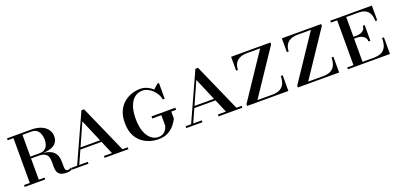

<svg xmlns="http://www.w3.org/2000/svg" viewBox="2 -1202 3929 1895"><g transform="rotate(-20 1967.0 -255.0)"><path d="M172.5 -250.5V-262H292.5Q328 -262 348.8 -276.8Q369.5 -291.5 378.8 -316.2Q388 -341 388 -370.5Q388 -400 378.8 -427.5Q369.5 -455 348.8 -472.8Q328 -490.5 292.5 -490.5H42.5V-510H292.5Q355.5 -510 399 -491.8Q442.5 -473.5 465 -442Q487.5 -410.5 487.5 -370.5Q487.5 -310.5 441 -280.5Q394.5 -250.5 292.5 -250.5ZM42.5 0V-19.5H258V0ZM103 0V-510H197.5V0ZM482.5 10Q437.5 10 415.5 -3.8Q393.5 -17.5 386.2 -40Q379 -62.5 379.2 -89.5Q379.5 -116.5 379.5 -143.2Q379.5 -170 372 -192.5Q364.5 -215 341.8 -228.8Q319 -242.5 272.5 -242.5H172.5V-253H292.5Q352 -253 387.8 -240Q423.5 -227 441.5 -205.5Q459.5 -184 465.8 -158Q472 -132 472.2 -106.2Q472.5 -80.5 472.2 -59Q472 -37.5 477.5 -24.5Q483 -11.5 500.5 -11.5Q510.5 -11.5 518.8 -14.8Q527 -18 536 -23.5L542.5 -5Q530.5 1.5 518.2 5.8Q506 10 482.5 10Z M591.5 0 827.5 -519.5H855L1085 0H974.5L798.5 -413L614 0ZM542.5 0V-19.5H712.5V0ZM680 -158.5V-178H990V-158.5ZM882 0V-19.5H1132V0Z M1447 10Q1403 10 1357.2 -3.8Q1311.5 -17.5 1272.8 -48.5Q1234 -79.5 1210.5 -130.2Q1187 -181 1187 -255Q1187 -329 1211 -379.8Q1235 -430.5 1273.8 -461.5Q1312.5 -492.5 1356.8 -506.2Q1401 -520 1441.5 -520Q1482 -520 1517 -503.2Q1552 -486.5 1578.8 -459.8Q1605.5 -433 1621.2 -402.8Q1637 -372.5 1638.5 -345H1618.5Q1615 -372 1600.2 -398.8Q1585.5 -425.5 1563.2 -447.5Q1541 -469.5 1513.5 -482.8Q1486 -496 1456.5 -496Q1409.5 -496 1374.8 -468.2Q1340 -440.5 1320.8 -387Q1301.5 -333.5 1301.5 -255Q1301.5 -177 1321.8 -122.5Q1342 -68 1376.2 -39.5Q1410.5 -11 1452 -11Q1478 -11 1495.5 -19.2Q1513 -27.5 1524.2 -40.2Q1535.5 -53 1542 -66.5Q1548.5 -80 1552 -90V-212.5H1656.5V-130Q1641.5 -98.5 1614.8 -66.2Q1588 -34 1547 -12Q1506 10 1447 10ZM1456.5 -204V-226H1707V-204ZM1638.5 -345Q1628.5 -368 1617.2 -385.2Q1606 -402.5 1593 -419.2Q1580 -436 1564 -457.5L1621 -510H1638.5Z M1788.5 0 2024.5 -519.5H2052L2282 0H2171.5L1995.5 -413L1811 0ZM1739.5 0V-19.5H1909.5V0ZM1877 -158.5V-178H2187V-158.5ZM2079 0V-19.5H2329V0Z M2379 0V-19.5L2694 -490.5H2558Q2507.5 -490.5 2476 -474.2Q2444.5 -458 2430 -429.5Q2415.5 -401 2415.5 -365H2396V-510H2809V-490.5L2494 -19.5H2650.5Q2701.5 -19.5 2732.5 -36.8Q2763.5 -54 2777.8 -86.5Q2792 -119 2792 -165H2812V0Z M2912 0V-19.5L3227 -490.5H3091Q3040.5 -490.5 3009 -474.2Q2977.5 -458 2963 -429.5Q2948.5 -401 2948.5 -365H2929V-510H3342V-490.5L3027 -19.5H3183.5Q3234.5 -19.5 3265.5 -36.8Q3296.5 -54 3310.8 -86.5Q3325 -119 3325 -165H3345V0Z M3722 -188.5Q3722 -214.5 3708.2 -231Q3694.5 -247.5 3674 -255.2Q3653.5 -263 3632.5 -263H3577.5V-282.5H3632.5Q3653.5 -282.5 3674 -289.2Q3694.5 -296 3708.2 -311.5Q3722 -327 3722 -353H3742V-188.5ZM3859.5 -175H3879V0H3437.5V-19.5H3503V-490.5H3437.5V-510H3874.5V-355H3854.5Q3854.5 -408.5 3836.8 -438Q3819 -467.5 3790.2 -479Q3761.5 -490.5 3728 -490.5H3598V-19.5H3712.5Q3756 -19.5 3789 -31.8Q3822 -44 3840.8 -77.8Q3859.5 -111.5 3859.5 -175Z"/></g></svg>

Font: Bodoni Moda SC
Style: Regular
Weight: 400
Designer: Owen Earl
Foundry: indestructible type
Version: Version 2.005